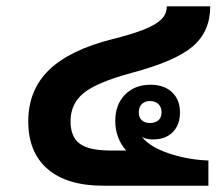

<svg xmlns="http://www.w3.org/2000/svg" viewBox="-20 -590 704 610"><path d="M642.1 0H308.1Q192.9 0 131.3 -53Q69.8 -106 69.8 -204.1Q69.8 -303.7 135.7 -367.7Q201.7 -431.6 337.9 -465.8Q401.9 -481.9 438.7 -496.8Q475.6 -511.7 492.7 -528.6Q509.8 -545.4 509.8 -569.8H647.9Q647.9 -490.2 592.8 -442.9Q537.6 -395.5 399.9 -358.9Q287.6 -328.6 245.8 -294.4Q204.1 -260.3 204.1 -205.1Q204.1 -154.8 233.6 -133.3Q263.2 -111.8 331.1 -111.8H380.9Q346.2 -150.9 346.2 -206.1Q346.2 -257.8 377.2 -289.3Q408.2 -320.8 458 -320.8Q501 -320.8 526.4 -297.1Q551.8 -273.4 551.8 -232.9Q551.8 -192.9 528.6 -169.9Q505.4 -147 466.8 -147Q444.3 -147 431.2 -154.8Q455.6 -123.5 515.6 -103Q575.7 -82.5 642.1 -80.1ZM493.2 -232.9Q493.2 -250 483.2 -259.5Q473.1 -269 456.1 -269Q440.4 -269 430.7 -259.5Q420.9 -250 420.9 -232.9Q420.9 -216.3 430.7 -207.8Q440.4 -199.2 456.1 -199.2Q473.1 -199.2 483.2 -207.8Q493.2 -216.3 493.2 -232.9Z"/></svg>

Font: Droid Sans Thai
Style: Bold
Weight: 700
Designer: Steve Matteson
Foundry: Ascender Corporation
Version: Version 1.00